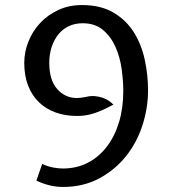

<svg xmlns="http://www.w3.org/2000/svg" viewBox="-20 -730 694 760"><path d="M229 -63Q283 -63 327 -85.5Q371 -108 402.5 -149Q434 -190 451 -246Q468 -302 468 -370Q468 -410 461.5 -457Q455 -504 437 -544.5Q419 -585 387.5 -611.5Q356 -638 307 -638Q277 -638 252.5 -626.5Q228 -615 211 -594Q194 -573 184.5 -544Q175 -515 175 -481Q175 -413 206.5 -377.5Q238 -342 284 -342Q291 -342 299 -343Q307 -344 319 -346Q338 -351 355 -349.5Q372 -348 386.5 -343Q401 -338 411.5 -330.5Q422 -323 429 -316Q403 -302 383.5 -293.5Q364 -285 347.5 -280Q331 -275 316 -273Q301 -271 284 -271Q239 -271 201 -284.5Q163 -298 135 -324.5Q107 -351 91.5 -390.5Q76 -430 76 -481Q76 -524 92.5 -565.5Q109 -607 139 -639Q169 -671 211 -690.5Q253 -710 304 -710Q379 -710 429.5 -680Q480 -650 510 -602Q540 -554 553 -493.5Q566 -433 566 -372Q566 -303 544 -234.5Q522 -166 479 -112Q436 -58 373 -24Q310 10 229 10Q177 10 124 -15L147 -81Q169 -71 190 -67Q211 -63 229 -63Z"/></svg>

Font: Expletus Sans
Style: Regular
Weight: 400
Designer: Jasper de Waard
Foundry: Designtown
Version: Version 7.028